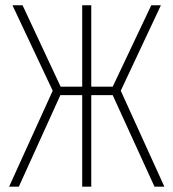

<svg xmlns="http://www.w3.org/2000/svg" viewBox="-20 -702 652 722"><path d="M585 -682.1 434.1 -360.8 598.1 0H561L403.8 -344.2H323.2V0H289.1V-344.2H207L50.8 0H14.2L178.2 -360.8L26.9 -682.1H64.9L208 -376H289.1V-682.1H323.2V-376H403.8L548.8 -682.1Z"/></svg>

Font: Fira Sans Compressed UltraLight
Style: Regular
Weight: 200
Width: 1
Designer: Carrois Corporate & Edenspiekermann AG
Foundry: Carrois Corporate GbR & Edenspiekermann AG
Version: Version 4.203;PS 004.203;hotconv 1.0.88;makeotf.lib2.5.64775